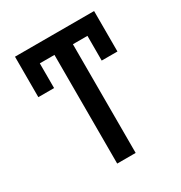

<svg xmlns="http://www.w3.org/2000/svg" viewBox="-170 -850 917 972"><g transform="rotate(-30 288.0 -363.5)"><path d="M519.2 -727.3V-490.8H427.2V-635.3H342.3V0H234.4V-635.3H148.8V-490.8H56.8V-727.3Z"/></g></svg>

Font: Inter Zeller Medium
Style: Regular
Weight: 500
Designer: Rasmus Andersson; Joe Bland
Foundry: zeller
Version: Version 3.015;git-dec3a8cb1